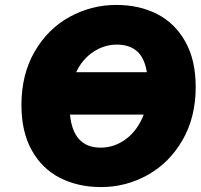

<svg xmlns="http://www.w3.org/2000/svg" viewBox="-20 -746 814 779"><path d="M67 -320Q67 -444 120.5 -536.5Q174 -629 262.5 -677.5Q351 -726 452 -726Q545 -726 617.5 -689Q690 -652 732 -577Q774 -502 774 -393Q774 -270 720.5 -177.5Q667 -85 579 -36Q491 13 390 13Q297 13 224 -24Q151 -61 109 -136Q67 -211 67 -320ZM563 -281H264Q277 -147 388 -147Q445 -147 492 -182.5Q539 -218 563 -281ZM576 -453Q566 -512 535.5 -538.5Q505 -565 454 -565Q403 -565 358.5 -535.5Q314 -506 289 -453Z"/></svg>

Font: Nebula Sans Black
Style: Regular
Weight: 900
Italic angle: -9°
Designer: Paul D. Hunt for Adobe (as Source Sans)
Foundry: Nebula Entertainment & Broadcasting LLC
Version: Version 1.010